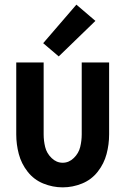

<svg xmlns="http://www.w3.org/2000/svg" viewBox="-20 -799 540 827"><path d="M233 -556 166 -613 309 -779 391 -709ZM250 8Q207 8 166.5 -8.5Q126 -25 99 -59.5Q72 -94 61 -135.5Q50 -177 50 -220V-530H168V-220Q168 -193 174.5 -166Q181 -139 202 -118.5Q223 -98 250 -98Q277 -98 298 -118.5Q319 -139 325.5 -166Q332 -193 332 -220V-530H450V-220Q450 -177 439 -135.5Q428 -94 401 -59.5Q374 -25 333.5 -8.5Q293 8 250 8Z"/></svg>

Font: Iosevka SS01
Style: Bold
Weight: 700
Monospace: yes
Designer: Belleve Invis
Foundry: Belleve Invis
Version: 2.3.3; ttfautohint (v1.8.3)